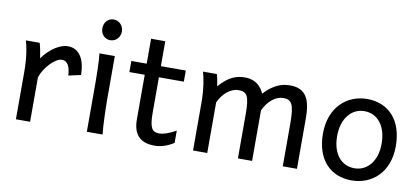

<svg xmlns="http://www.w3.org/2000/svg" viewBox="-68 -957 2634 1204"><g transform="rotate(10 1249.0 -355.5)"><path d="M166 0V-283.2C187.5 -349.6 254.4 -417.5 295.4 -417.5C334 -417.5 348.6 -379.9 351.6 -327.1L429.7 -344.2C429.7 -429.7 398.9 -507.8 317.4 -507.8C272.9 -507.8 206.1 -470.7 158.7 -402.8C155.3 -426.3 146.5 -477.5 139.2 -498H51.3C62 -464.4 75.7 -396 75.7 -300.3V0Z M617.7 -498H520C526.4 -446.8 527.3 -354 527.3 -258.8V0H627.4C621.1 -52.2 617.7 -168.9 617.7 -231.9ZM510.3 -656.7C510.3 -620.6 535.2 -590.8 571.3 -590.8C607.9 -590.8 634.8 -620.6 634.8 -656.7C634.8 -692.9 607.9 -722.7 571.3 -722.7C535.2 -722.7 510.3 -692.9 510.3 -656.7Z M725.1 -415H822.8V-131.8C822.8 -19 884.3 12.2 960.4 12.2C994.6 12.2 1036.6 2 1081.5 -26.9V-105C1038.6 -81.1 1003.4 -68.4 975.6 -68.4C931.6 -68.4 913.1 -89.8 913.1 -190.4V-415H1071.8V-485.8H913.1V-644.5H822.8V-485.8H725.1Z M1579.6 -322.3C1607.9 -383.3 1656.2 -422.4 1704.1 -422.4C1758.8 -422.4 1774.9 -394.5 1774.9 -268.6V0H1865.2V-322.3C1865.2 -442.9 1832.5 -507.8 1733.4 -507.8C1682.1 -507.8 1628.9 -491.7 1567.9 -425.8C1551.8 -468.8 1511.7 -507.8 1447.8 -507.8C1391.6 -507.8 1342.3 -491.2 1282.7 -422.4C1279.3 -445.8 1274.4 -477.5 1267.1 -498H1179.2C1189.5 -464.4 1203.6 -396 1203.6 -300.3V0H1293.9V-322.3C1319.8 -380.9 1370.6 -422.4 1418.5 -422.4C1473.1 -422.4 1489.3 -399.4 1489.3 -278.3V0H1579.6Z M1987.3 -246.6C1987.3 -78.6 2080.6 12.2 2214.4 12.2C2342.8 12.2 2451.2 -78.6 2451.2 -246.6C2451.2 -414.6 2358.4 -507.8 2224.1 -507.8C2095.7 -507.8 1987.3 -414.6 1987.3 -246.6ZM2077.6 -246.6C2077.6 -360.8 2140.1 -429.7 2219.2 -429.7C2303.2 -429.7 2360.8 -360.8 2360.8 -246.6C2360.8 -132.8 2297.9 -65.9 2219.2 -65.9C2135.3 -65.9 2077.6 -132.8 2077.6 -246.6Z"/></g></svg>

Font: Andika
Style: Regular
Weight: 400
Designer: Victor Gaultney, Annie Olsen, Julie Remington, Don Collingsworth, Eric Hays
Foundry: SIL International
Version: Version 1.000